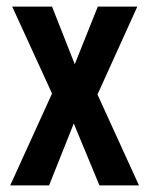

<svg xmlns="http://www.w3.org/2000/svg" viewBox="-20 -563 452 583"><path d="M138 -279 11 0H129L204 -188L282 0H402L276 -276L397 -543H277L207 -368L138 -543H17Z"/></svg>

Font: Noto Sans Myanmar UI ExtraCondensed SemiBold
Style: Regular
Weight: 600
Width: 2
Designer: Monotype Design Team
Foundry: Monotype Imaging Inc.
Version: Version 2.103